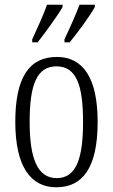

<svg xmlns="http://www.w3.org/2000/svg" viewBox="-20 -786 479 816"><path d="M254 -619V-606H276C313 -651 364 -721 383 -756V-766H318C301 -721 280 -674 254 -619ZM117 -619V-606H140C175 -651 226 -721 246 -756V-766H180C164 -721 142 -674 117 -619ZM219 10C334 10 395 -77 395 -268C395 -453 334 -544 222 -544C102 -544 45 -454 45 -268C45 -79 110 10 219 10ZM221 -29C140 -29 106 -111 106 -268C106 -425 136 -504 220 -504C304 -504 333 -425 333 -268C333 -112 304 -29 221 -29Z"/></svg>

Font: Noto Serif Bengali ExtraCondensed Light
Style: Regular
Weight: 300
Width: 2
Designer: Juan Bruce, Universal Thirst, Indian Type Foundry and the Monotype Design Team.
Foundry: Monotype Imaging Inc.
Version: Version 2.003